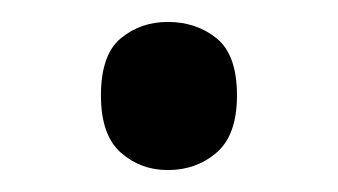

<svg xmlns="http://www.w3.org/2000/svg" viewBox="-20 -141 308 175"><path d="M72 -54Q72 -91 90 -106Q108 -121 133 -121Q159 -121 177.5 -106Q196 -91 196 -54Q196 -18 177.5 -2Q159 14 133 14Q108 14 90 -2Q72 -18 72 -54Z"/></svg>

Font: Noto Sans Armenian
Style: Regular
Weight: 400
Designer: Monotype Design Team
Foundry: Monotype Imaging Inc.
Version: Version 2.007